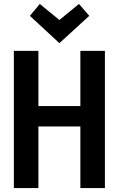

<svg xmlns="http://www.w3.org/2000/svg" viewBox="-20 -950 600 970"><path d="M50 0V-693H174V-414H386V-693H510V0H386V-311H174V0ZM280 -732 131 -870 181 -930 280 -849 379 -930 431 -870Z"/></svg>

Font: Ubuntu Sans Mono SemiBold
Style: Regular
Weight: 600
Monospace: yes
Designer: Dalton Maag Ltd
Foundry: Dalton Maag Ltd
Version: Version 1.006